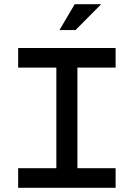

<svg xmlns="http://www.w3.org/2000/svg" viewBox="-20 -900 640 920"><path d="M534 -670H67V-576H250V-94H67V0H534V-94H351V-576H534ZM265 -756H342L465 -880H338Z"/></svg>

Font: LT Wave Mono Medium
Style: Regular
Weight: 500
Designer: Daniel Lyons
Version: Version 2.5 (Glyphs App)